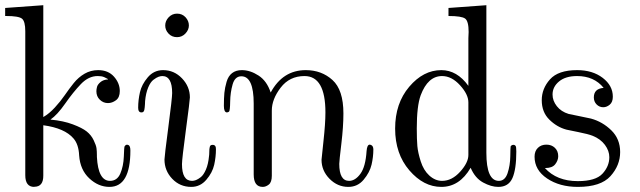

<svg xmlns="http://www.w3.org/2000/svg" viewBox="-21 -714 2483 745"><path d="M-1 -651.9V-683.1L147 -693.8V-259.8Q169.9 -272.9 191.9 -296.9Q213.9 -320.8 230.5 -345Q247.1 -369.1 265.1 -391.6Q283.2 -414.1 307.1 -428Q331.1 -441.9 359.9 -441.9Q398.9 -441.9 421.4 -416.5Q443.8 -391.1 443.8 -360.8Q443.8 -335.9 429 -325Q414.1 -314 397.9 -314Q379.9 -314 366.5 -326.9Q353 -339.8 353 -359.9Q353 -367.7 355.5 -377Q357.9 -386.2 368.9 -395.5Q379.9 -404.8 397.9 -405.8V-407.2L396 -408.2Q394 -409.2 390.6 -411.1Q387.2 -413.1 382.6 -415Q377.9 -417 371.6 -418Q365.2 -418.9 357.9 -418.9Q322.8 -418.9 293 -387.9Q263.2 -356.9 232.2 -312.5Q201.2 -268.1 174.8 -250Q225.6 -245.1 261.7 -231.4Q297.9 -217.8 315.4 -203.9Q333 -189.9 342.5 -169.9Q352.1 -149.9 353.5 -138.4Q355 -127 355 -110.8Q355 -106.9 355 -105Q359.9 -12.2 405.8 -12.2Q433.6 -12.2 445.8 -40.5Q458 -68.8 459.5 -106.4Q460.9 -144 461.9 -145Q467.8 -156.2 478 -150.9Q484.9 -147 484.9 -129.9Q484.9 11.2 403.8 11.2Q360.8 11.2 325.4 -22Q290 -55.2 286.1 -110.8Q284.2 -153.8 264.2 -176.8Q230 -216.8 147 -228V-33.2Q147.5 10.7 112.3 10.7Q112.3 10.7 111.8 11.2Q77.1 11.2 77.1 -34.2V-592.8Q77.1 -630.9 64.5 -641.4Q51.8 -651.9 2.9 -651.9Z M515.1 -295.9Q515.1 -325.7 522 -356Q528.8 -386.2 552.5 -414.1Q576.2 -441.9 611.8 -441.9Q654.8 -441.9 685.3 -409.9Q715.8 -377.9 715.8 -335.9Q715.8 -324.7 700.4 -210.4Q685.1 -96.2 685.1 -77.1Q685.1 -12.2 724.1 -12.2Q731 -12.2 739 -15.1Q747.1 -18.1 758.1 -26.6Q769 -35.2 778.1 -56.2Q787.1 -77.1 790 -107.9Q791 -113.8 791 -122.3Q791 -130.9 791.5 -135.5Q792 -140.1 793 -144Q793.9 -147.9 796.4 -149.9Q798.8 -151.9 804.2 -151.9Q817.4 -151.9 816.9 -134.8Q816.9 -105 810.1 -74.5Q803.2 -43.9 779.5 -16.4Q755.9 11.2 721.2 11.2Q677.2 11.2 647.2 -20.3Q617.2 -51.8 617.2 -95.2Q617.2 -106.4 632.1 -220.2Q647 -334 647 -353Q647 -418.9 608.9 -418.9Q602.1 -418.9 594 -416Q585.9 -413.1 574.5 -404.5Q563 -396 554 -374.5Q544.9 -353 542 -321.8Q542 -317.9 541.5 -309.8Q541 -301.8 540.5 -297.4Q540 -293 539.1 -288.1Q538.1 -283.2 535.6 -280.5Q533.2 -277.8 527.8 -277.8Q515.1 -277.8 515.1 -295.9ZM666 -661.1Q686 -661.1 699 -647Q711.9 -632.8 711.9 -615.2Q711.9 -598.1 698.5 -584Q685.1 -569.8 666 -569.8Q646 -569.8 633.1 -583.5Q620.1 -597.2 620.1 -615Q620.1 -632.8 633.5 -647Q647 -661.1 666 -661.1Z M847.7 -303.2Q847.7 -333 849.6 -353.5Q851.6 -374 858.2 -396.5Q864.7 -418.9 879.6 -430.4Q894.5 -441.9 917.5 -441.9Q949.7 -441.9 982.2 -420.9Q1014.6 -399.9 1029.3 -355Q1076.2 -441.9 1165.5 -441.9Q1226.6 -441.9 1269 -403.6Q1311.5 -365.2 1311.5 -273.9Q1311.5 -223.1 1303.5 -156Q1295.4 -88.9 1295.4 -78.1Q1295.4 -12.2 1333.5 -12.2Q1357.4 -12.2 1377.4 -39.6Q1397.5 -66.9 1401.4 -127.9Q1403.3 -152.8 1413.6 -152.8Q1416.5 -152.8 1421.4 -149.9Q1427.2 -146 1427.7 -134.8Q1427.7 -105 1420.7 -75Q1413.6 -44.9 1390.1 -16.8Q1366.7 11.2 1330.6 11.2Q1288.6 11.2 1257.6 -20.3Q1226.6 -51.8 1226.6 -94.2Q1226.6 -97.2 1234.1 -166Q1241.7 -234.9 1241.7 -277.8Q1241.7 -418.9 1160.6 -418.9Q1102.5 -418.9 1068.1 -374Q1033.7 -329.1 1033.7 -285.2V-32.2Q1033.7 -7.3 1022.2 2Q1010.7 11.2 998.5 11.2Q963.4 11.2 963.4 -37.1V-312Q963.4 -418 915.5 -418Q890.6 -418 881.6 -386.5Q872.6 -355 872.1 -319.6Q871.6 -284.2 867.7 -280.8Q862.8 -277.8 859.4 -277.8Q847.7 -278.3 847.7 -303.2Z M1691.4 -441.9Q1752.4 -441.9 1796.4 -380.9V-565.9Q1796.4 -569.8 1796.9 -577.9Q1797.4 -585.9 1797.4 -589.8Q1797.4 -631.8 1783.9 -641.8Q1770.5 -651.9 1719.2 -651.9V-683.1L1866.2 -693.8V-121.1Q1866.2 -12.2 1914.6 -12.2Q1938.5 -12.2 1948.5 -42Q1958.5 -71.8 1959 -107.4Q1959.5 -143.1 1960.4 -146Q1963.4 -150.9 1969.5 -151.9Q1975.6 -152.8 1979.5 -147.9Q1982.4 -145 1982.4 -126Q1982.4 -57.1 1967.3 -22.9Q1952.1 11.2 1912.6 11.2Q1884.8 11.2 1853.5 -5.9Q1822.3 -22.9 1805.2 -63Q1762.2 11.2 1691.4 11.2Q1622.6 11.2 1567.4 -53Q1512.2 -117.2 1512.2 -215.1Q1512.2 -313 1566.9 -377.4Q1621.6 -441.9 1691.4 -441.9ZM1596.2 -215.8Q1596.2 -172.9 1598.4 -147.5Q1600.6 -122.1 1611.6 -87.6Q1622.6 -53.2 1644.5 -33.2Q1667.5 -12.2 1694.3 -12.2Q1732.4 -12.2 1764.4 -47.6Q1796.4 -83 1796.4 -112.8V-316.9Q1796.4 -347.7 1763.9 -383.3Q1731.4 -418.9 1694.3 -418.9Q1639.2 -418.9 1611.3 -344.2Q1596.2 -302.7 1596.2 -215.8Z M2053.2 -106Q2053.2 -127.9 2066.2 -140.4Q2079.1 -152.8 2099.1 -152.8Q2119.1 -152.8 2132.1 -140.4Q2145 -127.9 2145 -107.9Q2145 -91.8 2133.5 -76.9Q2122.1 -62 2095.2 -62H2093.3Q2139.2 -11.2 2221.2 -11.2Q2290 -11.2 2316.7 -40Q2343.3 -68.8 2343.3 -104Q2343.3 -128.9 2326.2 -151.9Q2309.1 -174.8 2278.8 -187Q2261.7 -193.8 2223.4 -201.4Q2185.1 -209 2177.2 -210.9Q2140.1 -220.7 2110.6 -249.8Q2081.1 -278.8 2081.1 -325.2Q2081.1 -370.1 2113 -406Q2145 -441.9 2218.3 -441.9Q2278.3 -441.9 2317.6 -411.9Q2356.9 -381.8 2356.9 -338.9Q2356.9 -317.9 2345 -307.9Q2333 -297.9 2319.8 -297.9Q2304.7 -297.9 2293.9 -308.8Q2283.2 -319.8 2283.2 -335.9Q2283.2 -370.1 2321.3 -373Q2284.2 -418.9 2218.3 -418.9Q2173.3 -418.9 2148.2 -397.9Q2123 -377 2123 -347.2Q2123 -323.2 2139.6 -302Q2156.2 -280.8 2185.1 -272Q2193.8 -270 2229 -262.9Q2264.2 -255.9 2272 -253.9Q2316.9 -241.7 2351.1 -208.3Q2385.3 -174.8 2385.3 -124Q2385.3 -72.3 2347.7 -30.5Q2310.1 11.2 2221.2 11.2Q2150.4 11.2 2101.8 -21.5Q2053.2 -54.2 2053.2 -106Z"/></svg>

Font: CMU Serif Upright Italic
Style: UprightItalic
Weight: 500
Version: Version 0.7.0